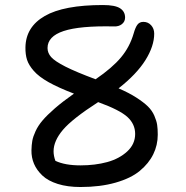

<svg xmlns="http://www.w3.org/2000/svg" viewBox="-20 -688 740 763"><path d="M299.8 55.2Q248.5 55.2 209.7 43Q170.9 30.8 148.4 9.5Q126 -11.7 115.2 -36.9Q104.5 -62 105 -90.8Q105.5 -112.3 108.4 -128.7Q111.3 -145 121.3 -166.7Q131.3 -188.5 149.2 -209.5Q167 -230.5 198.2 -257.6Q229.5 -284.7 273.9 -315.9Q212.4 -339.4 173.3 -361.3Q134.3 -383.3 114.3 -406.2Q94.2 -429.2 87.4 -450.4Q80.6 -471.7 81.1 -500Q82.5 -581.1 158 -624.5Q233.4 -668 389.2 -668Q437.5 -668 457.3 -655Q477.1 -642.1 477.1 -618.2Q477.1 -602.1 464.4 -592Q451.7 -582 432.1 -583Q296.9 -585.9 232.9 -564.7Q168.9 -543.5 168.9 -497.1Q168.9 -477.5 183.3 -461.2Q197.8 -444.8 240 -423.3Q282.2 -401.9 359.9 -373Q426.3 -418.5 460.9 -460Q495.6 -501.5 511.2 -555.2Q518.1 -579.6 526.4 -590.3Q534.7 -601.1 549.8 -601.1Q568.4 -601.1 580.6 -587.6Q592.8 -574.2 592.8 -554.2Q592.8 -504.9 557.9 -449Q522.9 -393.1 451.2 -336.9Q493.2 -318.8 522.2 -300Q551.3 -281.2 567.9 -264.9Q584.5 -248.5 593.3 -228.3Q602.1 -208 604.5 -191.9Q606.9 -175.8 606.9 -152.8Q606.9 -111.3 589.1 -75Q571.3 -38.6 535.6 -9Q500 20.5 439.2 37.8Q378.4 55.2 299.8 55.2ZM192.9 -86.9Q192.9 -68.4 200.2 -48.8Q238.3 -30.8 299.8 -30.8Q357.9 -30.8 406 -43.9Q454.1 -57.1 485.6 -86.2Q517.1 -115.2 517.1 -155.8Q517.1 -194.8 486.6 -222.9Q456.1 -251 370.1 -282.2Q267.1 -215.8 230 -171.9Q192.9 -127.9 192.9 -86.9Z"/></svg>

Font: Shantell Sans Bouncy
Style: Regular
Weight: 400
Designer: Stephen Nixon, Anya Danilova, Shantell Martin
Foundry: Arrow Type
Version: Version 1.006;[9816181b4]